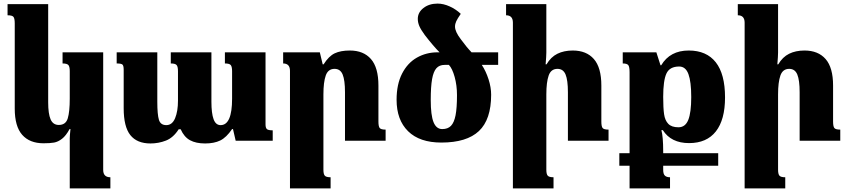

<svg xmlns="http://www.w3.org/2000/svg" viewBox="-20 -783 4716 1068"><path d="M368 -13Q368 -29 372 -65H367Q347 -28 325 -11Q303 6 281 10Q259 14 222 14Q145 14 103.5 -33Q62 -80 62 -179V-653Q62 -680 55 -689Q48 -698 22 -698V-760H248V-214Q248 -150 261.5 -119Q275 -88 307 -88Q346 -88 357 -125Q368 -162 368 -234V-388Q368 -412 360.5 -421Q353 -430 328 -430V-492H554V162Q554 203 594 203V265H368Z M1457 -492V-91Q1457 -72 1464.5 -65Q1472 -58 1497 -58V0H1291L1276 -65H1271Q1239 -18 1205 -1.5Q1171 15 1121 15Q1070 15 1037 -3Q1004 -21 985 -64H974Q944 -17 903 -1Q862 15 817 15Q742 15 705 -31.5Q668 -78 668 -181V-395Q668 -418 661 -424Q654 -430 629 -430V-492H855V-217Q855 -146 864 -116.5Q873 -87 905 -87Q938 -87 954 -125.5Q970 -164 970 -223V-387Q970 -412 962.5 -421Q955 -430 930 -430V-492H1156V-217Q1156 -153 1168 -120Q1180 -87 1207 -87Q1271 -87 1271 -234V-387Q1271 -411 1264 -420.5Q1257 -430 1231 -430V-492Z M2125 0H1899V-270Q1899 -337 1886 -368.5Q1873 -400 1841 -400Q1805 -400 1792 -363Q1779 -326 1779 -258V161Q1779 185 1786.5 194Q1794 203 1819 203V265H1593V-389Q1593 -430 1555 -430V-492H1759L1775 -425H1780Q1809 -471 1842 -486.5Q1875 -502 1926 -502Q2002 -502 2043.5 -454.5Q2085 -407 2085 -307V-107Q2085 -80 2092 -71Q2099 -62 2125 -62Z M2751 -422H2660Q2683 -387 2697.5 -342Q2712 -297 2712 -256Q2712 -118 2644 -54Q2576 10 2435 10Q2314 10 2250 -53Q2186 -116 2186 -228Q2186 -314 2216.5 -373.5Q2247 -433 2299 -462.5Q2351 -492 2414 -492H2425Q2391 -526 2343 -588Q2321 -618 2312.5 -638Q2304 -658 2304 -678Q2304 -714 2335.5 -738.5Q2367 -763 2414 -763Q2447 -763 2482 -747Q2517 -731 2543 -706Q2525 -680 2518 -665Q2511 -650 2511 -635Q2511 -607 2543 -565Q2575 -521 2603 -492H2751ZM2522 -254Q2522 -308 2509 -355Q2496 -402 2477 -422H2453Q2424 -422 2407.5 -403.5Q2391 -385 2383.5 -343Q2376 -301 2376 -227Q2376 -142 2391.5 -103.5Q2407 -65 2440 -65Q2471 -65 2488.5 -83Q2506 -101 2514 -141.5Q2522 -182 2522 -254Z M3365 0H3139V-270Q3139 -337 3126 -368.5Q3113 -400 3081 -400Q3045 -400 3032 -363Q3019 -326 3019 -258V161Q3019 185 3026.5 194Q3034 203 3059 203V265H2833V-657Q2833 -698 2795 -698V-760H3019V-491Q3019 -471 3015 -425H3020Q3044 -466 3080.5 -484Q3117 -502 3166 -502Q3242 -502 3283.5 -454.5Q3325 -407 3325 -307V-107Q3325 -80 3332 -71Q3339 -62 3365 -62Z M3669 69H3975V139H3669V162Q3669 185 3678.5 194Q3688 203 3707 203V265H3482V139H3425V69H3482V-381Q3482 -411 3475 -420.5Q3468 -430 3444 -430V-492H3631L3654 -420H3658Q3707 -502 3811 -502Q3910 -502 3961.5 -436.5Q4013 -371 4013 -241Q4013 -117 3962 -52Q3911 13 3813 13Q3713 13 3667 -59H3659Q3669 -22 3669 59ZM3669 -244Q3669 -182 3674 -147.5Q3679 -113 3697.5 -94Q3716 -75 3754 -75Q3792 -75 3808.5 -116Q3825 -157 3825 -243Q3825 -328 3809.5 -370.5Q3794 -413 3758 -413Q3705 -413 3687 -374Q3669 -335 3669 -244Z M4654 0H4428V-270Q4428 -337 4415 -368.5Q4402 -400 4370 -400Q4334 -400 4321 -363Q4308 -326 4308 -258V161Q4308 185 4315.5 194Q4323 203 4348 203V265H4122V-657Q4122 -698 4084 -698V-760H4308V-491Q4308 -471 4304 -425H4309Q4333 -466 4369.5 -484Q4406 -502 4455 -502Q4531 -502 4572.5 -454.5Q4614 -407 4614 -307V-107Q4614 -80 4621 -71Q4628 -62 4654 -62Z"/></svg>

Font: Noto Serif Armenian Black
Style: Regular
Weight: 900
Designer: Monotype Design team
Foundry: Monotype Imaging Inc.
Version: Version 1.000